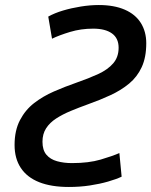

<svg xmlns="http://www.w3.org/2000/svg" viewBox="-20 -729 602 764"><path d="M254 15Q184 15 136 -4Q88 -23 63 -60.5Q38 -98 38 -152Q38 -210 59.5 -251Q81 -292 116 -319Q151 -346 194.5 -365Q238 -384 284 -400Q333 -417 371 -434.5Q409 -452 430.5 -477Q452 -502 452 -539Q452 -577 425.5 -596Q399 -615 351 -615Q302 -615 259 -602Q216 -589 187 -575L172 -663Q197 -677 230.5 -687Q264 -697 301.5 -703Q339 -709 373 -709Q434 -709 476.5 -690.5Q519 -672 540.5 -637.5Q562 -603 562 -557Q562 -501 544 -462Q526 -423 494 -396.5Q462 -370 420 -350.5Q378 -331 330 -314Q294 -301 261.5 -287.5Q229 -274 203.5 -257.5Q178 -241 163.5 -218.5Q149 -196 149 -165Q149 -132 164.5 -113.5Q180 -95 207 -87.5Q234 -80 266 -80Q333 -80 380.5 -94Q428 -108 455 -120L464 -26Q443 -16 410 -6.5Q377 3 337.5 9Q298 15 254 15Z"/></svg>

Font: Ubuntu Sans Mono Medium
Style: Italic
Weight: 500
Italic angle: -13.5°
Monospace: yes
Designer: Dalton Maag Ltd
Foundry: Dalton Maag Ltd
Version: Version 1.006